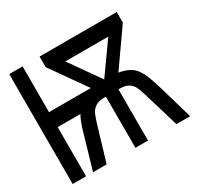

<svg xmlns="http://www.w3.org/2000/svg" viewBox="-124 -691 852 832"><g transform="rotate(-30 301.5 -275.0)"><path d="M15 -550H82V-321H291L167 -497V-550H553V-497L428 -319Q457.5 -314 478.8 -302.8Q500 -291.5 513 -271Q532.5 -243 554 -168L603 0H534L513 -71Q488.5 -154.5 479.2 -183.2Q470 -212 463 -225Q450.5 -243 435.8 -249.5Q421 -256 395 -256H392V0H329V-256H325Q299 -256 283.8 -249Q268.5 -242 257 -226Q249.5 -213.5 239.8 -183Q230 -152.5 203 -60L185 0H117L166 -168Q181 -222 196 -246H82V0H15ZM468 -476H253L360 -324Z"/></g></svg>

Font: JuliaMono SemiBold
Style: Regular
Weight: 600
Monospace: yes
Designer: cormullion
Foundry: corm
Version: Version 0.055; ttfautohint (v1.8.4)